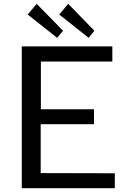

<svg xmlns="http://www.w3.org/2000/svg" viewBox="-20 -985 670 1005"><path d="M172 -965 125 -909 279 -787 310 -824ZM337 -965 290 -909 444 -787 474 -824ZM94 0H581V-78L193 -79V-335H472V-413H194V-663H568V-742H94Z"/></svg>

Font: 18Franklin
Style: Regular
Weight: 400
Designer: Pablo Impallari, Rodrigo Fuenzalida (Modified by Dan O. Williams)
Version: Version 0.025;PS 000.025;hotconv 1.0.88;makeotf.lib2.5.64775